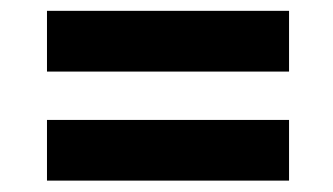

<svg xmlns="http://www.w3.org/2000/svg" viewBox="-20 -425 605 349"><path d="M505.4 -405.3H65.4V-294.9H505.4ZM505.4 -207H65.4V-96.7H505.4Z"/></svg>

Font: Vazirmatn ExtraBold
Style: Regular
Weight: 800
Designer: Saber Rastikerdar
Foundry: Saber Rastikerdar
Version: Version 33.003